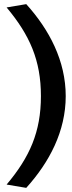

<svg xmlns="http://www.w3.org/2000/svg" viewBox="-20 -763 346 929"><path d="M298 -298C298 -468 219 -619 107 -743L12 -727C124 -593 178 -471 178 -298C178 -125 124 -3 12 130L107 146C219 22 298 -128 298 -298Z"/></svg>

Font: Rosario
Style: Bold
Weight: 700
Designer: Hector Gatti
Foundry: Omnibus Type
Version: Version 1.100